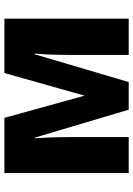

<svg xmlns="http://www.w3.org/2000/svg" viewBox="110 -698 589 848"><g transform="rotate(-90 404.0 -274.5)"><path d="M745 -549V0H585V-268Q585 -308 586.5 -346Q588 -384 591 -416H588L465 0H343L219 -417H217Q219 -384 220.5 -346.5Q222 -309 222 -264V0H63V-549H307L405 -195L505 -549Z"/></g></svg>

Font: Noto Sans Disp ExtBd
Style: Regular
Weight: 800
Designer: Monotype Design Team
Foundry: Monotype Imaging Inc.
Version: Version 2.000;GOOG;noto-source:20170915:90ef993387c0; ttfaut